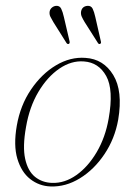

<svg xmlns="http://www.w3.org/2000/svg" viewBox="-20 -648 474 675"><path d="M280.5 -444.5Q344 -440.5 378.2 -384.2Q412.5 -328 395.5 -227Q383.5 -160 347.2 -106Q311 -52 261 -21.2Q211 9.5 157.5 7.5Q117.5 6 86.2 -18.5Q55 -43 41 -90Q27 -137 39 -206Q51.5 -278 89 -333.2Q126.5 -388.5 177 -418.5Q227.5 -448.5 280.5 -444.5ZM163 -5Q207.5 -3.5 248.5 -32.5Q289.5 -61.5 320 -113.2Q350.5 -165 362 -231Q380 -332.5 353.5 -380.5Q327 -428.5 275 -432Q231 -435.5 188.8 -406.8Q146.5 -378 115 -325Q83.5 -272 71.5 -201.5Q59 -132.5 68.5 -89.5Q78 -46.5 103.2 -26.2Q128.5 -6 163 -5ZM204.5 -588.5 224.5 -503Q226 -496.5 222.5 -494Q218 -491.5 214 -496.5L167.5 -570.5Q161.5 -580.5 157.2 -589.2Q153 -598 154.5 -607.5Q156 -616 162.8 -621.5Q169.5 -627 178 -627.5Q190 -628 195.2 -617.2Q200.5 -606.5 204.5 -588.5ZM315 -588.5 334.5 -503Q336.5 -496.5 332.5 -494Q328 -491.5 324.5 -496.5L277.5 -570.5Q271.5 -580.5 267.5 -589.2Q263.5 -598 265 -607.5Q268.5 -626 288 -627.5Q300.5 -628 305.8 -617.2Q311 -606.5 315 -588.5Z"/></svg>

Font: Fraunces 72pt Thin
Style: Italic
Weight: 100
Italic angle: -16°
Version: Version 1.000;[b76b70a41]